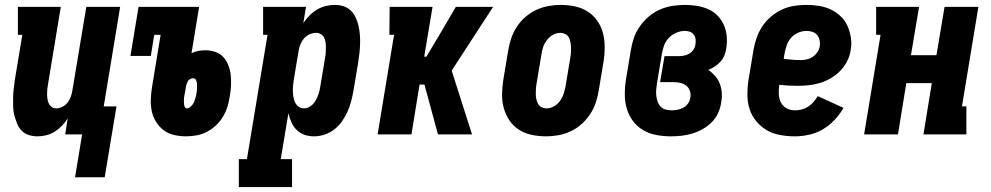

<svg xmlns="http://www.w3.org/2000/svg" viewBox="-20 -548 4040 783"><path d="M286 175 315 0H246L256 -65Q246 -49 232.5 -35Q219 -21 203 -11Q187 -1 169 3.5Q151 8 133 8Q114 8 97 2.5Q80 -3 68 -15.5Q56 -28 49.5 -44.5Q43 -61 38.5 -78Q34 -95 33.5 -113.5Q33 -132 33.5 -150.5Q34 -169 36 -187.5Q38 -206 41 -225L71 -406H53V-520H228L176 -206Q174 -196 173 -185.5Q172 -175 172 -164.5Q172 -154 173.5 -144.5Q175 -135 179 -126Q183 -117 191 -111.5Q199 -106 209 -106Q222 -106 234.5 -112.5Q247 -119 255.5 -129.5Q264 -140 268.5 -153Q273 -166 275 -178L332 -520H470L403 -114H455L407 175Z M739 8Q714 8 690 2.5Q666 -3 647.5 -17Q629 -31 616.5 -51Q604 -71 599 -94.5Q594 -118 595 -143Q596 -168 600 -193L635 -406H609L595 -320H512L545 -520H792L761 -331Q775 -338 789.5 -340.5Q804 -343 818 -343Q839 -343 859 -336Q879 -329 892 -314Q905 -299 912 -280Q919 -261 921 -240.5Q923 -220 922 -198.5Q921 -177 917 -155Q914 -134 907.5 -113Q901 -92 889.5 -72.5Q878 -53 861 -37Q844 -21 824 -10.5Q804 0 782 4Q760 8 739 8ZM742 -106Q748 -106 754 -110.5Q760 -115 764.5 -120.5Q769 -126 771.5 -132.5Q774 -139 776 -145Q778 -151 779.5 -157.5Q781 -164 782 -171Q783 -179 783.5 -188Q784 -197 783.5 -205Q783 -213 779.5 -221Q776 -229 767 -229Q761 -229 755 -225.5Q749 -222 746 -216.5Q743 -211 741 -205Q739 -199 738 -193L735 -174Q734 -168 732.5 -161.5Q731 -155 730.5 -149Q730 -143 730 -136.5Q730 -130 730.5 -124Q731 -118 733.5 -112Q736 -106 742 -106Z M954 215V101H987L1071 -406H1053V-520H1228L1217 -454Q1228 -470 1242 -484.5Q1256 -499 1273 -509Q1290 -519 1308.5 -523.5Q1327 -528 1345 -528Q1364 -528 1381 -522.5Q1398 -517 1410.5 -505Q1423 -493 1430.5 -476.5Q1438 -460 1442 -443Q1446 -426 1447.5 -407.5Q1449 -389 1448.5 -370.5Q1448 -352 1446 -333Q1444 -314 1441 -295L1421 -175Q1417 -154 1411.5 -133Q1406 -112 1397 -92Q1388 -72 1374.5 -53Q1361 -34 1343 -20Q1325 -6 1303.5 1Q1282 8 1261 8Q1240 8 1221.5 1.5Q1203 -5 1189.5 -18.5Q1176 -32 1168.5 -49.5Q1161 -67 1156 -86L1125 101H1171V215ZM1220 -106Q1234 -106 1247 -115.5Q1260 -125 1267.5 -138.5Q1275 -152 1279.5 -166Q1284 -180 1286 -194L1306 -314Q1308 -325 1308.5 -335.5Q1309 -346 1309 -356Q1309 -366 1307.5 -376Q1306 -386 1301.5 -395Q1297 -404 1288 -409Q1279 -414 1269 -414Q1256 -414 1242.5 -408Q1229 -402 1220 -391.5Q1211 -381 1205.5 -368Q1200 -355 1198 -342L1178 -222Q1176 -210 1175 -197.5Q1174 -185 1174.5 -173.5Q1175 -162 1177 -150.5Q1179 -139 1184 -129Q1189 -119 1198.5 -112.5Q1208 -106 1220 -106Z M1520 0 1587 -406H1568L1569 -520H1744L1710 -317H1719L1778 -416L1839 -520H1991L1822 -260L1905 0H1766L1711 -203H1691L1658 0Z M2207 8Q2177 8 2148.5 2Q2120 -4 2096.5 -19Q2073 -34 2057.5 -57Q2042 -80 2034.5 -107.5Q2027 -135 2027.5 -165Q2028 -195 2033 -225L2053 -345Q2057 -369 2065.5 -393.5Q2074 -418 2088.5 -440Q2103 -462 2123.5 -479.5Q2144 -497 2168 -508Q2192 -519 2217 -523.5Q2242 -528 2266 -528Q2296 -528 2324.5 -522Q2353 -516 2376.5 -501Q2400 -486 2416 -463Q2432 -440 2439 -412.5Q2446 -385 2446 -355Q2446 -325 2441 -295L2421 -175Q2417 -151 2408.5 -126.5Q2400 -102 2385 -80Q2370 -58 2350 -40.5Q2330 -23 2306 -12Q2282 -1 2256.5 3.5Q2231 8 2207 8ZM2208 -106Q2224 -106 2238.5 -114Q2253 -122 2263 -135.5Q2273 -149 2278 -164Q2283 -179 2286 -194L2306 -314Q2308 -325 2308.5 -335.5Q2309 -346 2308.5 -356.5Q2308 -367 2306 -377.5Q2304 -388 2299 -396.5Q2294 -405 2284.5 -409.5Q2275 -414 2265 -414Q2249 -414 2235 -406Q2221 -398 2210.5 -384.5Q2200 -371 2195 -356Q2190 -341 2188 -326L2168 -206Q2166 -195 2165.5 -184.5Q2165 -174 2165 -163.5Q2165 -153 2167.5 -142.5Q2170 -132 2175 -123.5Q2180 -115 2189 -110.5Q2198 -106 2208 -106Z M2717 8Q2686 8 2656.5 2.5Q2627 -3 2602.5 -17.5Q2578 -32 2561 -55Q2544 -78 2536 -105.5Q2528 -133 2528 -163.5Q2528 -194 2533 -225L2553 -345Q2557 -370 2565.5 -394.5Q2574 -419 2590 -441.5Q2606 -464 2627 -481.5Q2648 -499 2672.5 -509.5Q2697 -520 2722.5 -524Q2748 -528 2773 -528Q2798 -528 2822.5 -524Q2847 -520 2868.5 -510.5Q2890 -501 2906 -484.5Q2922 -468 2931.5 -447Q2941 -426 2943.5 -401.5Q2946 -377 2942 -352Q2940 -337 2934.5 -323Q2929 -309 2919 -297.5Q2909 -286 2896 -277.5Q2883 -269 2869 -263Q2884 -252 2896.5 -238Q2909 -224 2915.5 -206.5Q2922 -189 2923.5 -169.5Q2925 -150 2921 -130Q2918 -108 2908.5 -87Q2899 -66 2882.5 -49.5Q2866 -33 2845.5 -21.5Q2825 -10 2803.5 -3.5Q2782 3 2760 5.5Q2738 8 2717 8ZM2719 -98Q2731 -98 2743.5 -100.5Q2756 -103 2767 -109Q2778 -115 2785.5 -125.5Q2793 -136 2795 -148Q2798 -163 2794 -176Q2790 -189 2780 -197.5Q2770 -206 2756.5 -209.5Q2743 -213 2729 -213H2672L2690 -319H2747Q2758 -319 2769 -321Q2780 -323 2790.5 -329Q2801 -335 2808 -345.5Q2815 -356 2816 -367Q2818 -378 2816.5 -388.5Q2815 -399 2809 -407Q2803 -415 2793.5 -418.5Q2784 -422 2773 -422Q2756 -422 2738 -414.5Q2720 -407 2707 -393Q2694 -379 2688 -362Q2682 -345 2679 -327L2659 -207Q2657 -195 2656 -182Q2655 -169 2656.5 -157Q2658 -145 2662 -133.5Q2666 -122 2674 -113.5Q2682 -105 2694 -101.5Q2706 -98 2719 -98Z M3221 8Q3191 8 3161 2.5Q3131 -3 3106.5 -17.5Q3082 -32 3063.5 -54.5Q3045 -77 3036.5 -104.5Q3028 -132 3028 -163Q3028 -194 3033 -225L3053 -345Q3057 -369 3065.5 -393.5Q3074 -418 3088.5 -440Q3103 -462 3124 -480Q3145 -498 3169 -509Q3193 -520 3218 -524Q3243 -528 3268 -528Q3294 -528 3319.5 -524Q3345 -520 3367.5 -509.5Q3390 -499 3408 -482Q3426 -465 3436 -442.5Q3446 -420 3450 -394.5Q3454 -369 3449 -343Q3446 -321 3435 -299Q3424 -277 3407 -259.5Q3390 -242 3369 -229.5Q3348 -217 3325 -210Q3302 -203 3279 -200.5Q3256 -198 3233 -198Q3214 -198 3195.5 -199Q3177 -200 3158 -202Q3155 -183 3156 -164.5Q3157 -146 3164.5 -130.5Q3172 -115 3187.5 -106.5Q3203 -98 3222 -98Q3235 -98 3249 -101.5Q3263 -105 3275.5 -113Q3288 -121 3297.5 -132Q3307 -143 3315 -156L3420 -108Q3405 -82 3383.5 -59Q3362 -36 3335.5 -20.5Q3309 -5 3279.5 1.5Q3250 8 3221 8ZM3246 -303Q3258 -303 3271 -306Q3284 -309 3295 -316.5Q3306 -324 3313.5 -335.5Q3321 -347 3323 -359Q3325 -372 3322.5 -384Q3320 -396 3312.5 -405Q3305 -414 3293.5 -418Q3282 -422 3269 -422Q3252 -422 3234.5 -414.5Q3217 -407 3205 -392.5Q3193 -378 3187.5 -361Q3182 -344 3179 -327L3176 -308Q3192 -306 3210 -304.5Q3228 -303 3246 -303Z M3504 0 3571 -406H3553V-520H3728L3695 -323H3799L3832 -520H3970L3903 -114H3921V0H3746L3780 -209H3676L3642 0Z"/></svg>

Font: Iosevka Curly Slab Heavy
Style: Italic
Weight: 900
Italic angle: -9°
Monospace: yes
Designer: Belleve Invis
Foundry: Belleve Invis
Version: Version 22.1.2; ttfautohint (v1.8.4)